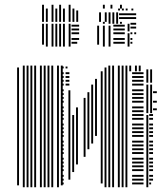

<svg xmlns="http://www.w3.org/2000/svg" viewBox="-20 -788 703 808"><path d="M60 -8H52V-504H60ZM84 0H76V-512H84ZM100 0H92V-512H100ZM116 0H108V-512H116ZM132 0H124V-512H132ZM156 0H148V-512H156ZM172 0H164V-512H172ZM188 0H180V-512H188ZM204 0H196V-512H204ZM228 0H220V-512H228ZM244 -8H236V-512H244ZM248 -12H240V-20H248ZM248 -28H240V-36H248ZM248 -44H240V-52H248ZM248 -68H240V-76H248ZM248 -84H240V-92H248ZM248 -100H240V-108H248ZM248 -116H240V-124H248ZM248 -140H240V-148H248ZM248 -156H240V-164H248ZM248 -172H240V-180H248ZM248 -188H240V-196H248ZM248 -212H240V-220H248ZM248 -228H240V-236H248ZM248 -244H240V-252H248ZM248 -260H240V-268H248ZM248 -284H240V-292H248ZM248 -300H240V-308H248ZM248 -316H240V-324H248ZM248 -332H240V-340H248ZM248 -356H240V-364H248ZM248 -372H240V-380H248ZM248 -388H240V-396H248ZM248 -404H240V-412H248ZM248 -428H240V-436H248ZM248 -444H240V-452H248ZM248 -460H240V-468H248ZM248 -476H240V-484H248ZM248 -500H240V-508H248ZM276 -32H268V-408H276ZM292 -64H284V-304H292ZM308 -96H300V-336H308ZM272 -428H256V-436H272ZM272 -444H256V-452H272ZM272 -460H256V-468H272ZM272 -476H256V-484H272ZM264 -500H256V-508H264ZM340 -128H332V-376H340ZM356 -160H348V-400H356ZM372 -184H364V-432H372ZM388 -216H380V-456H388ZM412 -16H404V-488H412ZM428 0H420V-488H428ZM444 0H436V-488H444ZM460 0H452V-488H460ZM484 0H476V-488H484ZM500 0H492V-488H500ZM516 0H508V-488H516ZM584 -12H536V-20H584ZM584 -28H536V-36H584ZM584 -44H536V-52H584ZM584 -68H536V-76H584ZM584 -84H536V-92H584ZM584 -100H536V-108H584ZM584 -116H536V-124H584ZM584 -140H536V-148H584ZM584 -156H536V-164H584ZM584 -172H536V-180H584ZM584 -188H536V-196H584ZM584 -212H536V-220H584ZM584 -228H536V-236H584ZM584 -244H536V-252H584ZM584 -260H536V-268H584ZM584 -284H536V-292H584ZM584 -300H536V-308H584ZM584 -316H536V-324H584ZM584 -332H536V-340H584ZM584 -356H536V-364H584ZM584 -372H536V-380H584ZM584 -388H536V-396H584ZM584 -404H536V-412H584ZM584 -428H536V-436H584ZM584 -444H536V-452H584ZM584 -460H536V-468H584ZM584 -476H536V-484H584ZM428 -488H420V-504H428ZM444 -488H436V-512H444ZM460 -488H452V-512H460ZM484 -488H476V-512H484ZM500 -488H492V-512H500ZM516 -488H508V-512H516ZM532 -488H524V-512H532ZM556 -488H548V-512H556ZM572 -488H564V-512H572ZM604 0H596V-304H604ZM616 -12H608V-20H616ZM624 -28H608V-36H624ZM624 -44H608V-52H624ZM624 -68H608V-76H624ZM624 -84H608V-92H624ZM624 -100H608V-108H624ZM624 -116H608V-124H624ZM624 -140H608V-148H624ZM624 -156H608V-164H624ZM624 -172H608V-180H624ZM624 -188H608V-196H624ZM624 -212H608V-220H624ZM624 -228H608V-236H624ZM624 -244H608V-252H624ZM624 -260H608V-268H624ZM624 -284H608V-292H624ZM624 -300H608V-308H624ZM604 -312H596V-432H604ZM620 -312H612V-432H620ZM640 -324H624V-332H640ZM640 -356H624V-364H640ZM640 -396H624V-404H640ZM604 -440H596V-496H604ZM620 -440H612V-496H620ZM165 -600H157V-688H165ZM181 -592H173V-688H181ZM205 -592H197V-688H205ZM221 -592H213V-688H221ZM237 -592H229V-688H237ZM253 -592H245V-688H253ZM277 -592H269V-688H277ZM305 -604H281V-612H305ZM313 -620H281V-628H313ZM313 -644H281V-652H313ZM313 -660H281V-668H313ZM313 -676H281V-684H313ZM397 -600H389V-680H397ZM421 -592H413V-680H421ZM445 -592H437V-680H445ZM505 -604H457V-612H505ZM505 -620H457V-628H505ZM505 -644H457V-652H505ZM505 -660H457V-668H505ZM505 -676H457V-684H505ZM421 -688H413V-696H421ZM445 -688H437V-696H445ZM461 -688H453V-696H461ZM477 -688H469V-696H477ZM493 -688H485V-696H493ZM525 -592H517V-648H525ZM537 -604H529V-612H537ZM537 -620H529V-628H537ZM537 -644H529V-652H537ZM553 -644H545V-652H553ZM525 -656H517V-688H525ZM553 -668H529V-676H553ZM553 -684H529V-692H553ZM165 -696H157V-744H165ZM181 -696H173V-744H181ZM205 -696H197V-744H205ZM221 -696H213V-744H221ZM237 -696H229V-744H237ZM253 -696H245V-744H253ZM277 -696H269V-744H277ZM293 -696H285V-744H293ZM309 -696H301V-744H309ZM405 -696H397V-736H405ZM429 -696H421V-736H429ZM445 -696H437V-736H445ZM461 -696H453V-736H461ZM477 -696H469V-736H477ZM553 -708H481V-716H553ZM553 -724H481V-732H553ZM165 -744H157V-752H165ZM181 -744H173V-752H181ZM205 -744H197V-752H205ZM221 -744H213V-752H221ZM237 -744H229V-752H237ZM253 -744H245V-752H253ZM277 -744H269V-752H277ZM293 -744H285V-752H293ZM485 -744H477V-752H485ZM501 -744H493V-752H501ZM517 -744H509V-752H517ZM541 -744H533V-752H541ZM165 -752H157V-768H165ZM205 -752H197V-768H205ZM237 -752H229V-768H237ZM277 -752H269V-768H277ZM421 -752H413V-768H421ZM453 -752H445V-768H453ZM493 -752H485V-768H493Z"/></svg>

Font: Rubik Lines
Style: Regular
Weight: 400
Designer: Hubert and Fischer, NaN
Foundry: Hubert and Fischer, NaN
Version: Version 2.201